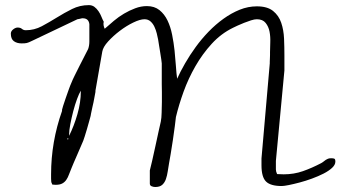

<svg xmlns="http://www.w3.org/2000/svg" viewBox="-20 -749 1388 769"><path d="M580.1 -66.4Q583 -77.1 589.4 -105Q595.7 -132.8 602.5 -164.1Q609.4 -195.3 615.2 -222.7Q621.1 -250 624 -261.7Q627 -276.4 627.4 -297.9Q627.9 -319.3 628.4 -340.8Q628.9 -362.3 628.4 -380.9Q627.9 -399.4 627.9 -411.1V-495.1Q627.9 -498 626 -510.7Q624 -523.4 621.6 -539.1Q619.1 -554.7 616.7 -569.3Q614.3 -584 613.3 -590.8Q611.3 -601.6 607.9 -615.2Q604.5 -628.9 598.6 -641.6Q592.8 -654.3 583 -663.1Q573.2 -671.9 558.6 -671.9Q541 -671.9 513.7 -658.7Q486.3 -645.5 460 -625.5Q433.6 -605.5 413.1 -583Q392.6 -560.5 389.6 -542L362.3 -385.7V-380.9Q360.4 -371.1 357.4 -354.5Q354.5 -337.9 350.6 -322.3Q346.7 -306.6 344.7 -294.4Q342.8 -282.2 341.8 -280.3Q339.8 -274.4 336.4 -260.7Q333 -247.1 328.1 -231.4Q323.2 -215.8 319.3 -202.6Q315.4 -189.5 313.5 -185.5Q311.5 -180.7 304.7 -165Q297.9 -149.4 290 -130.9Q282.2 -112.3 274.9 -96.2Q267.6 -80.1 266.6 -76.2Q260.7 -62.5 256.3 -50.3Q252 -38.1 245.6 -28.8Q239.3 -19.5 229.5 -14.2Q219.7 -8.8 203.1 -8.8Q200.2 -8.8 195.3 -9.3Q190.4 -9.8 189.5 -9.8L185.5 -19.5Q185.5 -20.5 185.1 -24.4Q184.6 -28.3 184.6 -33.7Q184.6 -39.1 184.6 -43.5Q184.6 -47.9 184.6 -50.8Q184.6 -180.7 228.5 -304.7V-309.6Q228.5 -311.5 232.9 -325.2Q237.3 -338.9 243.2 -356Q249 -373 255.4 -390.6Q261.7 -408.2 266.6 -418.9Q269.5 -426.8 278.8 -445.8Q288.1 -464.8 298.8 -485.8Q309.6 -506.8 319.3 -525.9Q329.1 -544.9 333 -552.7Q337.9 -566.4 337.9 -583Q337.9 -599.6 337.9 -614.3Q337.9 -617.2 337.9 -622.6Q337.9 -627.9 337.9 -633.8Q337.9 -639.6 337.9 -645Q337.9 -650.4 337.9 -652.3Q335 -675.8 311.5 -675.8H308.6Q304.7 -674.8 297.9 -673.3Q291 -671.9 290 -671.9L109.4 -585.9Q93.8 -578.1 86.9 -576.7Q80.1 -575.2 66.4 -575.2Q47.9 -575.2 35.6 -584Q23.4 -592.8 23.4 -614.3Q23.4 -624 32.7 -631.3Q42 -638.7 50.8 -638.7Q61.5 -638.7 67.9 -633.3Q74.2 -627.9 83 -627.9Q117.2 -627.9 147.5 -644Q177.7 -660.2 207.5 -678.7Q237.3 -697.3 268.6 -712.9Q299.8 -728.5 335.9 -728.5Q348.6 -728.5 357.9 -721.7Q367.2 -714.8 374.5 -704.1Q381.8 -693.4 386.2 -682.1Q390.6 -670.9 395.5 -662.1Q393.6 -654.3 395 -647Q396.5 -639.6 399.4 -633.8Q417 -649.4 436 -665.5Q455.1 -681.6 476.6 -694.3Q498 -707 521.5 -715.8Q544.9 -724.6 568.4 -724.6Q598.6 -724.6 618.7 -708.5Q638.7 -692.4 650.9 -667Q663.1 -641.6 669.4 -609.9Q675.8 -578.1 679.2 -545.9Q682.6 -513.7 684.6 -483.9Q686.5 -454.1 689.5 -433.6Q702.1 -461.9 721.2 -495.1Q740.2 -528.3 763.7 -560.5Q787.1 -592.8 815.4 -622.1Q843.8 -651.4 875 -673.8Q906.2 -696.3 939.9 -710Q973.6 -723.6 1008.8 -723.6Q1050.8 -723.6 1073.7 -705.1Q1096.7 -686.5 1106.4 -657.7Q1116.2 -628.9 1117.7 -594.2Q1119.1 -559.6 1119.1 -527.3V-466.8L1085 -104.5Q1085 -103.5 1085 -97.2Q1085 -90.8 1085 -87.9Q1085 -78.1 1085 -70.3Q1085 -62.5 1089.8 -51.8Q1092.8 -51.8 1103 -51.3Q1113.3 -50.8 1116.2 -50.8Q1157.2 -50.8 1193.4 -63.5Q1229.5 -76.2 1266.6 -95.7Q1273.4 -99.6 1277.3 -103Q1281.2 -106.4 1285.2 -108.9Q1289.1 -111.3 1293.9 -113.3Q1298.8 -115.2 1306.6 -115.2Q1315.4 -115.2 1319.3 -113.3Q1323.2 -111.3 1323.2 -101.6Q1323.2 -88.9 1310.1 -76.7Q1296.9 -64.5 1275.9 -53.7Q1254.9 -43 1229.5 -33.7Q1204.1 -24.4 1180.2 -18.1Q1156.2 -11.7 1136.7 -7.8Q1117.2 -3.9 1108.4 -3.9Q1063.5 -3.9 1045.4 -22Q1027.3 -40 1027.3 -86.9V-114.3L1060.5 -495.1Q1060.5 -496.1 1060.5 -501.5Q1060.5 -506.8 1061 -514.2Q1061.5 -521.5 1061.5 -528.8Q1061.5 -536.1 1061.5 -540Q1061.5 -556.6 1062.5 -579.1Q1063.5 -601.6 1059.6 -622.1Q1055.7 -642.6 1043.9 -657.2Q1032.2 -671.9 1008.8 -671.9Q999 -671.9 985.4 -667.5Q971.7 -663.1 958 -657.7Q944.3 -652.3 931.6 -646.5Q918.9 -640.6 913.1 -637.7Q865.2 -614.3 828.1 -573.7Q791 -533.2 762.7 -483.9Q734.4 -434.6 715.3 -381.8Q696.3 -329.1 684.6 -280.3Q683.6 -269.5 680.2 -243.7Q676.8 -217.8 672.4 -188Q668 -158.2 663.6 -132.3Q659.2 -106.4 657.2 -95.7Q654.3 -80.1 651.9 -63Q649.4 -45.9 644.5 -31.7Q639.6 -17.6 629.9 -8.8Q620.1 0 601.6 0Q594.7 0 587.4 -2.9Q580.1 -5.9 580.1 -13.7ZM252 -195.3Q250 -196.3 250 -192.9Q250 -189.5 252 -190.4Q253.9 -191.4 253.9 -192.9Q253.9 -194.3 252 -195.3ZM303.7 -385.7Q296.9 -375 288.6 -352.5Q280.3 -330.1 273.4 -303.7Q266.6 -277.3 261.7 -252Q256.8 -226.6 256.8 -210V-205.1Q276.4 -244.1 290 -291.5Q303.7 -338.9 303.7 -382.8Z"/></svg>

Font: Cedarville Cursive
Style: Regular
Weight: 400
Designer: Kimberly Geswein
Foundry: Kimberly Geswein
Version: Version 1.001 2010